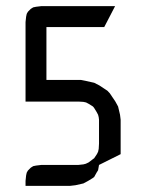

<svg xmlns="http://www.w3.org/2000/svg" viewBox="-20 -604 472 624"><path d="M63 0V-16.1L64.9 -34.2L66.9 -43L70.8 -49.8L80.1 -59.1L87.9 -64L97.2 -65.9L113.8 -67.9H233.9L251 -69.8L258.8 -71.8L268.1 -76.2L280.8 -85.9L286.1 -89.8L294.9 -103L298.8 -110.8L300.8 -120.1L301.8 -137.2V-214.8L300.8 -223.1L298.8 -231L293.9 -240.2L286.1 -252.9L282.2 -257.8L269 -266.1L259.8 -271L251 -272.9L234.9 -273.9H63V-532.2L64.9 -549.8L66.9 -559.1L70.8 -565.9L80.1 -575.2L87.9 -580.1L97.2 -582L113.8 -584H354L318.8 -516.1H130.9V-344.2H243.2L259.8 -340.8L286.1 -335L303.2 -326.2L329.1 -309.1L336.9 -300.8L355 -273.9L363.8 -257.8L370.1 -231L372.1 -214.8V-206.1V-103L301.8 -67.9L298.8 -50.8L293.9 -43L286.1 -28.8L280.8 -24.9L268.1 -17.1L251 -7.8L225.1 -2L208 0Z"/></svg>

Font: Petahja
Style: Regular
Weight: 400
Designer: T. Christopher White
Version: Version 1.1